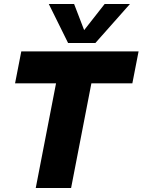

<svg xmlns="http://www.w3.org/2000/svg" viewBox="-20 -935 710 956"><path d="M259 -520H55L86 -679H670L639 -520H435L334 1H158ZM223 -915H349L399 -785L501 -915H627L455 -721H319Z"/></svg>

Font: Teachers ExtraBold
Style: Italic
Weight: 800
Designer: Alfredo Marco Pradil & Chank Diesel
Version: Version 0.009